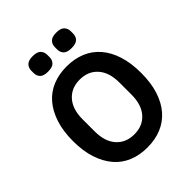

<svg xmlns="http://www.w3.org/2000/svg" viewBox="-249 -1052 1210 1210"><g transform="rotate(-45 356.0 -447.5)"><path d="M356 12Q287 12 231 -11Q175 -34 135.5 -80Q96 -126 74 -193Q52 -260 52 -349Q52 -437 74 -504.5Q96 -572 135.5 -618Q175 -664 231 -687Q287 -710 356 -710Q425 -710 481 -687Q537 -664 577 -618Q617 -572 638.5 -504.5Q660 -437 660 -349Q660 -260 638.5 -193Q617 -126 577 -80Q537 -34 481 -11Q425 12 356 12ZM356 -105Q431 -105 475.5 -155Q520 -205 520 -295V-403Q520 -493 475.5 -543Q431 -593 356 -593Q281 -593 236.5 -543Q192 -493 192 -403V-295Q192 -205 236.5 -155Q281 -105 356 -105ZM251 -769Q212 -769 196 -785.5Q180 -802 180 -827V-848Q180 -873 196 -890Q212 -907 251 -907Q290 -907 306 -890Q322 -873 322 -848V-827Q322 -802 306 -785.5Q290 -769 251 -769ZM461 -769Q422 -769 406 -785.5Q390 -802 390 -827V-848Q390 -873 406 -890Q422 -907 461 -907Q500 -907 516 -890Q532 -873 532 -848V-827Q532 -802 516 -785.5Q500 -769 461 -769Z"/></g></svg>

Font: IBM Plex Sans Arabic SemiBold
Style: Regular
Weight: 600
Designer: Mike Abbink, Paul van der Laan, Pieter van Rosmalen, Wael Morcos, Khajak Apelian
Foundry: Bold Monday
Version: Version 1.1